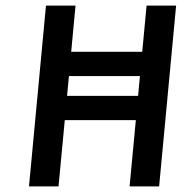

<svg xmlns="http://www.w3.org/2000/svg" viewBox="-20 -669 675 689"><path d="M84 0 145 -649H251L219.5 -312L199 -325H499.5L474.5 -314L506 -649H612L551 0H445L469 -254L489.5 -238H189.5L214 -254L190 0ZM154 -396 168.5 -483H562.5L548.5 -396Z"/></svg>

Font: Karla
Style: Bold Italic
Weight: 700
Italic angle: -8°
Designer: Jonathan Pinhorn
Version: Version 2.004;gftools[0.9.33]